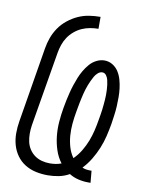

<svg xmlns="http://www.w3.org/2000/svg" viewBox="-85 -804 669 873"><g transform="rotate(10 250.0 -367.5)"><path d="M384 8Q360 8 337 2.5Q314 -3 295 -15Q272 -2 246.5 3Q221 8 196 8Q167 8 140 2Q113 -4 90.5 -18Q68 -32 52.5 -53.5Q37 -75 29.5 -101Q22 -127 22 -155.5Q22 -184 27 -213L84 -558Q88 -583 97 -608Q106 -633 121.5 -655.5Q137 -678 159 -695.5Q181 -713 205.5 -724Q230 -735 256 -739Q282 -743 308 -743V-688Q289 -688 269.5 -684.5Q250 -681 232 -673Q214 -665 198 -651.5Q182 -638 171 -621.5Q160 -605 153.5 -586Q147 -567 144 -549L86 -204Q83 -184 83 -164.5Q83 -145 87 -127Q91 -109 101 -93.5Q111 -78 125.5 -67.5Q140 -57 158 -52Q176 -47 196 -47Q209 -47 222.5 -49Q236 -51 249 -56Q230 -81 220 -111.5Q210 -142 206.5 -174Q203 -206 205.5 -239.5Q208 -273 214 -307Q217 -325 221 -343.5Q225 -362 229.5 -380Q234 -398 240 -416Q246 -434 253 -451.5Q260 -469 270 -486Q280 -503 293 -518Q306 -533 324 -542Q342 -551 360 -551Q381 -551 398 -540.5Q415 -530 425.5 -513.5Q436 -497 441.5 -477.5Q447 -458 449.5 -438Q452 -418 452 -397.5Q452 -377 451 -356Q450 -335 447 -314Q444 -293 441 -272Q436 -243 429 -214Q422 -185 410.5 -157Q399 -129 383 -102.5Q367 -76 346 -54Q354 -50 363.5 -48.5Q373 -47 383 -47H389L394 8ZM298 -89Q318 -109 332 -132.5Q346 -156 355.5 -180.5Q365 -205 371 -230.5Q377 -256 381 -281Q383 -293 385 -304.5Q387 -316 388.5 -328Q390 -340 391 -351.5Q392 -363 393 -374.5Q394 -386 394 -398Q394 -410 393.5 -421.5Q393 -433 391.5 -444Q390 -455 387.5 -466Q385 -477 378 -486.5Q371 -496 360 -496Q349 -496 339.5 -487.5Q330 -479 324.5 -469Q319 -459 314 -448.5Q309 -438 305 -427.5Q301 -417 297.5 -406Q294 -395 291.5 -384.5Q289 -374 286.5 -363Q284 -352 282 -341.5Q280 -331 278 -320Q276 -309 274 -298Q269 -270 266.5 -242.5Q264 -215 266 -188Q268 -161 275.5 -135.5Q283 -110 298 -89Z"/></g></svg>

Font: Iosevka Curly Light
Style: Italic
Weight: 300
Italic angle: -9°
Monospace: yes
Designer: Belleve Invis
Foundry: Belleve Invis
Version: Version 22.1.2; ttfautohint (v1.8.4)